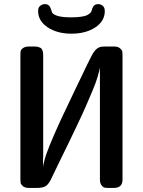

<svg xmlns="http://www.w3.org/2000/svg" viewBox="-20 -922 702 942"><path d="M80.1 -43.9V-652.8Q80.1 -664.1 81.5 -671.6Q83 -679.2 93.5 -686.5Q104 -693.8 123 -693.8H150.9Q157.7 -693.8 162.8 -692.9Q168 -691.9 176 -688.5Q184.1 -685.1 188 -676Q191.9 -667 191.9 -651.9V-160.2Q191.9 -155.3 191.4 -145Q190.9 -134.8 190.9 -129.9Q190.9 -126 191.4 -116.9Q191.9 -107.9 191.9 -103Q193.8 -126 206.5 -163.6Q219.2 -201.2 248 -266.6Q276.9 -332 292 -363Q307.1 -394 348.1 -481Q425.3 -643.1 436 -660.2Q455.1 -690.9 480 -692.9Q485.8 -693.8 494.1 -693.8H539.1Q559.1 -693.8 569.1 -684.8Q579.1 -675.8 580.1 -669.4Q581.1 -663.1 581.1 -649.9V-41Q581.1 0 539.1 0H512.2Q500 0 492.9 -1.5Q485.8 -2.9 478 -12.9Q470.2 -22.9 470.2 -42V-564Q470.2 -567.9 469.7 -576.9Q469.2 -585.9 469.2 -590.8Q467.3 -573.7 459.2 -545.9Q451.2 -518.1 433.1 -475.1Q415 -432.1 400.6 -399.2Q386.2 -366.2 357.7 -306.2Q329.1 -246.1 315.4 -218Q301.8 -189.9 268.8 -122.6Q235.8 -55.2 229 -40Q215.8 -14.2 200.9 -7.1Q186 0 162.1 0H122.1Q102.1 0 92 -9Q82 -18.1 81.1 -24.4Q80.1 -30.8 80.1 -43.9ZM167 -868.2Q167 -886.2 178 -894Q189 -901.9 199.2 -901.9Q213.4 -901.9 220.7 -894Q228 -886.2 231.4 -873.5Q234.9 -860.8 235.8 -859.9Q252.9 -836.9 328.1 -836.9H329.1Q355 -836.9 373.5 -839.4Q392.1 -841.8 402.1 -845.5Q412.1 -849.1 418.9 -855Q425.8 -860.8 427.5 -864.5Q429.2 -868.2 431.2 -874.5Q433.1 -880.9 433.1 -881.8Q440.9 -901.9 461.9 -901.9Q473.1 -901.9 483.6 -894Q494.1 -886.2 494.1 -867.2Q494.1 -818.4 447.5 -787.6Q400.9 -756.8 330.1 -756.8Q260.3 -756.8 213.6 -788.1Q167 -819.3 167 -868.2Z"/></svg>

Font: CMU Sans Serif Demi Condensed
Style: DemiCondensed
Weight: 600
Width: 3
Version: Version 0.7.0